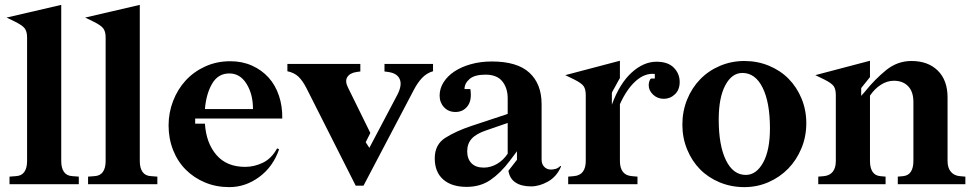

<svg xmlns="http://www.w3.org/2000/svg" viewBox="-20 -755 3991 787"><path d="M91 -602Q91 -626 81 -639Q71 -652 38 -668L7 -683L231 -735V-95Q231 -66 242.5 -50Q254 -34 277 -33L303 -31V0H19V-31L45 -33Q68 -34 79.5 -50Q91 -66 91 -95Z M413 -602Q413 -626 403 -639Q393 -652 360 -668L329 -683L553 -735V-95Q553 -66 564.5 -50Q576 -34 599 -33L625 -31V0H341V-31L367 -33Q390 -34 401.5 -50Q413 -66 413 -95Z M1137 -269H780V-248H820Q825 -169 867 -120Q909 -71 985 -71Q1022 -71 1057.5 -88Q1093 -105 1116 -147L1124 -143Q1099 -71 1042.5 -29.5Q986 12 920 12Q866 12 820.5 -7Q775 -26 741.5 -59.5Q708 -93 689.5 -140Q671 -187 671 -241Q671 -293 689.5 -341Q708 -389 741 -425Q774 -461 821 -482.5Q868 -504 924 -504Q973 -504 1013 -486Q1053 -468 1081 -437Q1109 -406 1123.5 -362.5Q1138 -319 1137 -269ZM920 -454Q874 -454 849.5 -412Q825 -370 820 -308H1017Q1017 -369 990.5 -411.5Q964 -454 920 -454Z M1494 -149 1609 -367Q1629 -406 1618.5 -430.5Q1608 -455 1571 -460L1556 -462V-493H1755V-463Q1730 -456 1711 -436.5Q1692 -417 1676 -386L1470 6H1438L1236 -394Q1220 -425 1203 -441Q1186 -457 1158 -463V-493H1457V-462L1442 -460Q1414 -456 1403.5 -439Q1393 -422 1407 -395L1498 -210L1479 -172Z M2064 -55 2099 -100V-135L2069 -95Q2032 -46 1990.5 -17.5Q1949 11 1893 11Q1831 11 1796.5 -19.5Q1762 -50 1762 -106Q1762 -163 1806 -190.5Q1850 -218 1913 -239L2061 -288V-352Q2061 -394 2039 -421.5Q2017 -449 1970 -449Q1925 -449 1904.5 -431Q1884 -413 1884 -390H1908Q1915 -344 1896.5 -320Q1878 -296 1847 -296Q1818 -296 1800 -315.5Q1782 -335 1782 -363Q1782 -392 1798 -417.5Q1814 -443 1842.5 -462Q1871 -481 1910.5 -492Q1950 -503 1996 -503Q2100 -503 2150 -457Q2200 -411 2200 -328V-101Q2200 -82 2211 -71Q2222 -60 2238 -60Q2246 -60 2256.5 -62.5Q2267 -65 2277 -75L2280 -73Q2262 -31 2226.5 -11Q2191 9 2157 9Q2117 9 2093 -7Q2069 -23 2064 -55ZM1895 -135Q1895 -104 1912.5 -86Q1930 -68 1963 -68Q1991 -68 2017 -83Q2043 -98 2061 -125V-251L1974 -221Q1932 -207 1913.5 -186.5Q1895 -166 1895 -135Z M2381 -365Q2381 -389 2372.5 -401.5Q2364 -414 2334 -429L2297 -447L2521 -506V-435Q2519 -432 2514 -423Q2509 -414 2504 -404.5Q2499 -395 2494 -386.5Q2489 -378 2488 -374V-326Q2520 -413 2569 -457.5Q2618 -502 2671 -502Q2718 -502 2742 -477.5Q2766 -453 2766 -419Q2766 -387 2746.5 -368.5Q2727 -350 2701 -350Q2675 -350 2657 -367Q2639 -384 2639 -406Q2639 -414 2642 -423Q2645 -432 2649 -433H2664V-452Q2623 -456 2586 -423Q2549 -390 2521 -328V-95Q2521 -67 2533 -51Q2545 -35 2570 -33L2593 -31V0H2309V-31L2332 -33Q2357 -35 2369 -51Q2381 -67 2381 -95Z M3031 -505Q3085 -505 3132 -485.5Q3179 -466 3212.5 -432Q3246 -398 3265.5 -351Q3285 -304 3285 -250Q3285 -195 3265 -147Q3245 -99 3211 -64Q3177 -29 3130.5 -8.5Q3084 12 3031 12Q2977 12 2930 -7.5Q2883 -27 2849.5 -61Q2816 -95 2796.5 -142.5Q2777 -190 2777 -244Q2777 -299 2796.5 -347Q2816 -395 2850 -430Q2884 -465 2931 -485Q2978 -505 3031 -505ZM3023 -456Q2980 -456 2953 -405.5Q2926 -355 2926 -265Q2926 -159 2955.5 -98.5Q2985 -38 3037 -38Q3080 -38 3108 -88.5Q3136 -139 3136 -229Q3136 -335 3106 -395.5Q3076 -456 3023 -456Z M3406 -365Q3406 -389 3397.5 -401.5Q3389 -414 3359 -429L3322 -447L3546 -506V-439L3510 -394V-362L3525 -379Q3565 -429 3611.5 -467Q3658 -505 3716 -505Q3784 -505 3824 -465.5Q3864 -426 3864 -356V-95Q3864 -67 3877.5 -51Q3891 -35 3914 -33L3937 -31V0H3660V-31L3682 -33Q3703 -35 3713.5 -51Q3724 -67 3724 -95V-337Q3724 -379 3702.5 -401.5Q3681 -424 3644 -424Q3616 -424 3590.5 -407.5Q3565 -391 3546 -363V-95Q3546 -67 3556.5 -51Q3567 -35 3588 -33L3610 -31V0H3334V-31L3357 -33Q3380 -35 3393 -50.5Q3406 -66 3406 -95Z"/></svg>

Font: Redaction
Style: Bold
Weight: 700
Designer: Jeremy Mickel / Forest Young
Foundry: MCKL
Version: Version 2.001; Redaction Bold